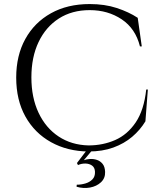

<svg xmlns="http://www.w3.org/2000/svg" viewBox="-20 -734 800 948"><path d="M710 -292 698 -135Q672 -92 632.5 -58.5Q593 -25 539.5 -5.5Q486 14 417 14Q313 13 232 -32Q151 -77 105.5 -158.5Q60 -240 60 -351Q60 -460 105 -541.5Q150 -623 231.5 -668.5Q313 -714 423 -714Q497 -714 556.5 -694.5Q616 -675 660 -646L680 -505H671Q649 -593 581 -638.5Q513 -684 423 -684Q335 -684 270.5 -642.5Q206 -601 170.5 -526.5Q135 -452 135 -352Q135 -252 170.5 -177Q206 -102 269.5 -60Q333 -18 417 -16Q488 -16 548.5 -42.5Q609 -69 650 -129.5Q691 -190 702 -292ZM408 8H435L394 57Q407 52 424.5 51Q442 50 458.5 55.5Q475 61 486.5 75Q498 89 499 115Q500 146 478.5 166Q457 186 424.5 192Q392 198 358 188L359 178Q380 178 401 172Q422 166 436 152Q450 138 449 114Q448 93 434.5 83.5Q421 74 402 73.5Q383 73 365 81Q365 81 362.5 76Q360 71 360 71Z"/></svg>

Font: Cinzel
Style: Regular
Weight: 400
Designer: Natanael Gama
Version: Version 2.000